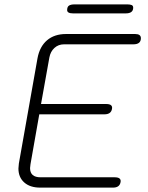

<svg xmlns="http://www.w3.org/2000/svg" viewBox="-20 -855 673 875"><path d="M64 -87Q64 -94 66 -110L151 -590Q161 -643 194.5 -671.5Q228 -700 281 -700H596Q622 -700 622 -681Q622 -653 588 -653H272Q246 -653 228 -636.5Q210 -620 205 -593L167 -381H464Q496 -381 490 -357Q485 -334 456 -334H159L119 -107Q117 -95 117 -89Q117 -47 165 -47H503Q535 -47 529 -23Q524 0 495 0H163Q117 0 90.5 -23.5Q64 -47 64 -87ZM286 -809Q286 -824 294.5 -829.5Q303 -835 320 -835H560Q573 -835 580 -832Q587 -829 587 -820Q587 -794 553 -794H313Q286 -794 286 -809Z"/></svg>

Font: Kodchasan ExtraLight
Style: Italic
Weight: 275
Italic angle: -10°
Version: Version 1.000; ttfautohint (v1.6)